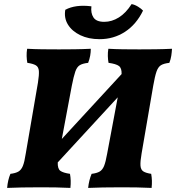

<svg xmlns="http://www.w3.org/2000/svg" viewBox="-20 -918 863 941"><path d="M15 3Q18 -35 31 -66Q56 -69 70 -77Q84 -85 92 -104.5Q100 -124 106 -164L166 -513Q172 -551 170.5 -570.5Q169 -590 155.5 -598Q142 -606 114 -610Q111 -625 110.5 -643Q110 -661 113 -679Q148 -677 186.5 -676.5Q225 -676 269 -676Q306 -676 345.5 -676.5Q385 -677 425 -679Q425 -662 422 -645Q419 -628 412 -610Q385 -607 371 -598.5Q357 -590 349 -567Q341 -544 332 -498L283 -237L576 -555Q577 -584 563 -594.5Q549 -605 512 -610Q509 -625 508.5 -643Q508 -661 511 -679Q545 -677 583 -676.5Q621 -676 663 -676Q701 -676 741.5 -676.5Q782 -677 823 -679Q822 -662 819.5 -645Q817 -628 810 -610Q783 -607 769 -598.5Q755 -590 747 -567Q739 -544 731 -498L674 -166Q667 -126 668.5 -106Q670 -86 682.5 -78Q695 -70 721 -66Q724 -49 724.5 -32.5Q725 -16 723 3Q683 1 648.5 0.5Q614 0 571 0Q476 0 412 3Q416 -35 429 -66Q454 -69 468 -77Q482 -85 490 -104.5Q498 -124 505 -164L557 -441L263 -122Q262 -91 275.5 -81Q289 -71 323 -66Q326 -49 326.5 -32.5Q327 -16 325 3Q286 1 252.5 0.5Q219 0 176 0Q79 0 15 3ZM468 -726Q414 -726 373.5 -745.5Q333 -765 313 -797.5Q293 -830 300 -870Q350 -897 428 -887Q424 -854 438 -832.5Q452 -811 491 -811Q528 -811 562.5 -832.5Q597 -854 625 -898Q641 -895 657 -885Q673 -875 681 -866Q648 -798 592.5 -762Q537 -726 468 -726Z"/></svg>

Font: Vollkorn ExtraBold
Style: Italic
Weight: 800
Italic angle: -11°
Designer: Friedrich Althausen
Foundry: Friedrich Althausen
Version: Version 5.000; ttfautohint (v1.8.3)